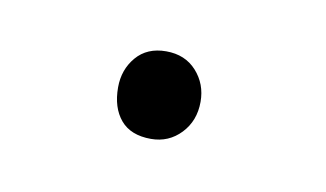

<svg xmlns="http://www.w3.org/2000/svg" viewBox="-28 -344 253 149"><g transform="rotate(10 99.0 -269.5)"><path d="M63 -270Q63 -284 71.5 -294Q80 -304 95 -304Q110 -304 119 -294Q128 -284 128 -270Q128 -255 118.5 -245Q109 -235 95 -235Q79 -235 71 -244.5Q63 -254 63 -270Z"/></g></svg>

Font: Yanone Kaffeesatz Thin
Style: Regular
Weight: 250
Designer: Yanone
Foundry: Yanone Font Production. Not for release.
Version: Version 1.002